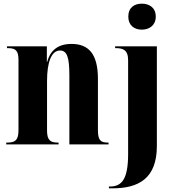

<svg xmlns="http://www.w3.org/2000/svg" viewBox="-20 -789 954 1049"><path d="M755 -627C795 -627 831 -650 831 -698C831 -748 795 -769 755 -769C714 -769 681 -748 681 -698C681 -650 714 -627 755 -627ZM14 0H300V-10H296C255 -10 237 -23 237 -76V-346C237 -450 261 -513 308 -513C346 -513 359 -476 359 -378V0H573V-10H569C528 -10 515 -24 515 -80V-358C515 -492 466 -549 371 -549C298 -549 255 -515 238 -451H236V-536H18V-526H23C64 -526 81 -514 81 -462V-78C81 -23 63 -10 20 -10H14ZM575 240H594C735 240 837 188 837 9V-536H609V-526H613C651 -526 680 -517 680 -460V52C680 189 646 230 581 230H575Z"/></svg>

Font: Noto Serif Display Condensed ExtraBold
Style: Regular
Weight: 800
Width: 3
Designer: Monotype Design Team
Foundry: Monotype Imaging Inc.
Version: Version 2.009